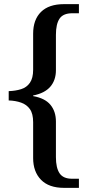

<svg xmlns="http://www.w3.org/2000/svg" viewBox="-20 -780 482 927"><path d="M289 127Q216 127 178 88Q140 49 140 -17V-190Q140 -231 124.5 -253Q109 -275 82 -284.5Q55 -294 22 -295V-340Q55 -341 82 -349.5Q109 -358 124.5 -380.5Q140 -403 140 -443V-617Q140 -685 178 -722.5Q216 -760 289 -760H361V-716H329Q285 -716 267.5 -690Q250 -664 250 -612V-441Q250 -393 223 -361.5Q196 -330 140 -319V-316Q197 -306 223.5 -274Q250 -242 250 -193V-21Q250 30 267.5 56.5Q285 83 328 83H361V127Z"/></svg>

Font: Noto Serif Gujarati Medium
Style: Regular
Weight: 500
Version: Version 2.102